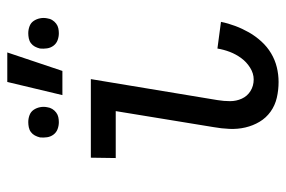

<svg xmlns="http://www.w3.org/2000/svg" viewBox="-152 -644 803 540"><g transform="rotate(-90 250.0 -373.5)"><path d="M290 8Q267 8 245.5 3Q224 -2 206.5 -14.5Q189 -27 178 -45.5Q167 -64 162 -85.5Q157 -107 158 -130Q159 -153 163 -175L208 -450H76L77 -520H298L239 -164Q236 -146 236 -128.5Q236 -111 243 -95.5Q250 -80 264.5 -71Q279 -62 297 -62Q314 -62 330 -72Q346 -82 357 -97Q368 -112 374.5 -129Q381 -146 384 -164L459 -154Q455 -134 447.5 -114Q440 -94 429.5 -75.5Q419 -57 404 -40.5Q389 -24 370.5 -13Q352 -2 331.5 3Q311 8 290 8ZM427 -610Q417 -610 407.5 -613.5Q398 -617 392 -625Q386 -633 384.5 -643Q383 -653 384 -663Q386 -671 389.5 -677.5Q393 -684 399 -688.5Q405 -693 412.5 -694.5Q420 -696 427 -696Q437 -696 446.5 -692.5Q456 -689 461.5 -681Q467 -673 469 -663Q471 -653 469 -643Q468 -635 464 -628.5Q460 -622 454 -617.5Q448 -613 441 -611.5Q434 -610 427 -610ZM177 -610Q167 -610 157.5 -613.5Q148 -617 142 -625Q136 -633 134.5 -643Q133 -653 134 -663Q136 -671 139.5 -677.5Q143 -684 149 -688.5Q155 -693 162.5 -694.5Q170 -696 177 -696Q187 -696 196.5 -692.5Q206 -689 211.5 -681Q217 -673 219 -663Q221 -653 219 -643Q218 -635 214 -628.5Q210 -622 204 -617.5Q198 -613 191 -611.5Q184 -610 177 -610ZM253 -600 290 -755H373L321 -600Z"/></g></svg>

Font: Iosevka Custom
Style: Italic
Weight: 400
Italic angle: -9°
Monospace: yes
Designer: Belleve Invis
Foundry: Belleve Invis
Version: Version 30.3.3; ttfautohint (v1.8.3)